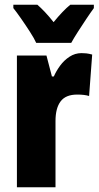

<svg xmlns="http://www.w3.org/2000/svg" viewBox="-20 -786 415 806"><path d="M322 -563Q332 -563 342 -562Q352 -561 367 -557L354 -383Q335 -389 304 -389Q256 -389 234.5 -360.5Q213 -332 213 -278V0H51V-553H175L198 -465H206Q216 -488 232.5 -510.5Q249 -533 272 -548Q295 -563 322 -563ZM132 -606Q124 -624 106 -652Q88 -680 68.5 -708Q49 -736 36 -752V-766H137Q152 -753 169 -735Q186 -717 205 -693Q245 -742 275 -766H374V-752Q360 -733 342 -706Q324 -679 307 -652.5Q290 -626 279 -606Z"/></svg>

Font: Noto Sans Thai Looped ExtraCondensed Black
Style: Regular
Weight: 900
Width: 2
Designer: Sasikarn Vongin, Ben Mitchell
Foundry: The Fontpad Ltd
Version: Version 1.001; ttfautohint (v1.8.4.7-5d5b)